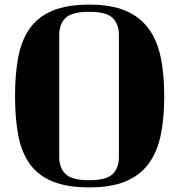

<svg xmlns="http://www.w3.org/2000/svg" viewBox="-20 -739 775 830"><path d="M367 -719Q460 -719 522 -693Q584 -667 621.5 -616.5Q659 -566 674.5 -492.5Q690 -419 690 -323Q690 -227 674.5 -153.5Q659 -80 621.5 -30Q584 20 522 45.5Q460 71 367 71Q270 71 207.5 45.5Q145 20 109 -30Q73 -80 59 -153.5Q45 -227 45 -323Q45 -419 59 -492.5Q73 -566 109 -616.5Q145 -667 207.5 -693Q270 -719 367 -719ZM494 -587Q494 -635 467 -661.5Q440 -688 365 -688Q291 -688 263.5 -661.5Q236 -635 236 -587V-61Q236 -13 263.5 13.5Q291 40 365 40Q440 40 467 13.5Q494 -13 494 -61Z"/></svg>

Font: Cafe24 ClassicType
Style: Regular
Weight: 400
Designer: Cafe24 thkim, hmlim, mnelim & 4IR
Foundry: Cafe24
Version: Version 1.000